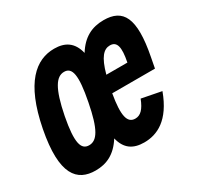

<svg xmlns="http://www.w3.org/2000/svg" viewBox="-125 -691 871 848"><g transform="rotate(-30 310.0 -267.0)"><path d="M257.5 -265C233.5 -140 206.5 -99 166 -99C125.5 -99 112.5 -140 136.5 -265C161.5 -392 191 -435.5 231.5 -435.5C272 -435.5 282.5 -392 257.5 -265ZM24.5 -264.5C-17 -50 42 12 135.5 12C190.5 12 238 -9 276.5 -70C290.5 -12 326.5 12 383.5 12C449.5 12 520 -20.5 565.5 -144.5L465.5 -164C447.5 -118 428 -99 401.5 -99C361.5 -99 350 -140.5 368.5 -247H586.5L596.5 -299.5C632.5 -484 594.5 -546 496.5 -546C436.5 -546 389 -522 352 -462.5C337.5 -523 299 -546 244.5 -546C151 -546 66 -477.5 24.5 -264.5ZM387 -331C408.5 -410.5 434 -435.5 465 -435.5C501 -435.5 508.5 -402.5 494.5 -332V-331Z"/></g></svg>

Font: Monaspace Neon
Style: Bold Italic
Weight: 700
Italic angle: -11°
Designer: Riley Cran & the Lettermatic Team
Foundry: Lettermatic
Version: Version 1.200 (Monaspace Neon)